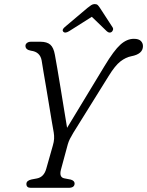

<svg xmlns="http://www.w3.org/2000/svg" viewBox="-20 -900 705 920"><path d="M337.5 -20.5Q337 0 308.5 0H127.5Q106.5 0 106.5 -18.5Q106.5 -34.5 130.5 -40L157 -45Q190.5 -51.5 201.5 -91L233 -202Q238.5 -220.5 239.2 -235Q240 -249.5 237.5 -265Q233.5 -287 227.5 -322.2Q221.5 -357.5 214.8 -399.2Q208 -441 201 -482Q194 -523 188.2 -557Q182.5 -591 179.5 -610.5Q172 -651.5 128.5 -657Q102.5 -661.5 102 -679.5Q101.5 -688 109 -694Q116.5 -700 128 -700H173.5Q205 -700 221 -686Q237 -672 243 -637.5Q247.5 -613.5 254.8 -570.8Q262 -528 270.5 -476.8Q279 -425.5 287 -375.5Q295 -325.5 301.5 -287.5L480.5 -583Q526 -658.5 557 -686.2Q588 -714 621.5 -714Q644.5 -714 654.8 -703.8Q665 -693.5 665 -679Q665 -641 609 -630.5Q583 -625.5 557.2 -605.8Q531.5 -586 500.5 -535.5L331.5 -264Q321 -246.5 315 -234.5Q309 -222.5 305 -209L272 -87Q262.5 -50.5 288 -45.5L319 -39.5Q337.5 -34 337.5 -20.5ZM514.5 -746.5Q503.5 -739.5 491.5 -750.5L420 -819.5L311 -750.5Q292 -739 283.5 -747.5Q275 -757 290 -770L399 -862Q409.5 -870.5 417.2 -875.5Q425 -880.5 434 -880.5Q443.5 -880.5 448.5 -875.5Q453.5 -870.5 459 -862L519.5 -769Q523.5 -762.5 521.2 -756.2Q519 -750 514.5 -746.5Z"/></svg>

Font: Fraunces 72pt SuperSoft Light
Style: Italic
Weight: 300
Italic angle: -16°
Version: Version 1.000;[b76b70a41]